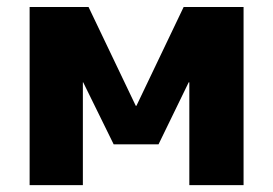

<svg xmlns="http://www.w3.org/2000/svg" viewBox="-20 -540 796 560"><path d="M66.4 0V-519.5H238.3L376 -231.4H377.9L515.6 -519.5H690.4V0H532.2V-299.8H530.3L442.4 -119.1H311.5L222.7 -299.8H221.7V0Z"/></svg>

Font: GenEi M Gothic v2 Heavy
Style: Regular
Weight: 800
Version: Version 2.0